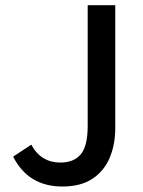

<svg xmlns="http://www.w3.org/2000/svg" viewBox="-20 -695 542 728"><path d="M216.3 12.2Q87.4 12.2 29.8 -101.1L98.6 -146.5Q117.7 -111.3 145.5 -95Q173.3 -78.6 208 -78.6Q260.3 -78.6 286.4 -110.1Q312.5 -141.6 312.5 -217.8V-675.3H417V-209Q417 -147.5 396.2 -97.4Q375.5 -47.4 331.1 -17.6Q286.6 12.2 216.3 12.2Z"/></svg>

Font: Akatab SemiBold
Style: Regular
Weight: 600
Designer: SIL Global
Foundry: SIL Global
Version: Version 4.100